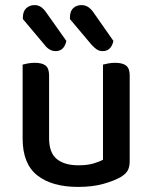

<svg xmlns="http://www.w3.org/2000/svg" viewBox="-20 -721 599 755"><path d="M69 -467Q76 -469 89 -471.5Q102 -474 117 -474Q146 -474 159.5 -463Q173 -452 173 -425V-178Q173 -120 203.5 -95.5Q234 -71 288 -71Q323 -71 347 -78Q371 -85 385 -93V-467Q393 -469 405.5 -471.5Q418 -474 433 -474Q462 -474 476 -463Q490 -452 490 -425V-88Q490 -66 483 -52Q476 -38 455 -25Q429 -10 386.5 2Q344 14 287 14Q184 14 126.5 -31.5Q69 -77 69 -176ZM70 -646V-652Q70 -677 83.5 -689Q97 -701 116 -701Q130 -701 141 -693.5Q152 -686 161 -673L241 -560Q232 -520 199 -520Q185 -520 174 -527Q163 -534 155 -545ZM255 -646V-652Q255 -677 268 -689Q281 -701 300 -701Q315 -701 326.5 -693.5Q338 -686 347 -673L426 -560Q417 -520 384 -520Q370 -520 360 -527Q350 -534 340 -545Z"/></svg>

Font: Baloo Paaji 2 Medium
Style: Regular
Weight: 500
Designer: Shuchita Grover, Noopur Datye and Ek Type
Foundry: Ek Type
Version: Version 1.640;hotconv 1.0.111;makeotfexe 2.5.65597; ttfautoh